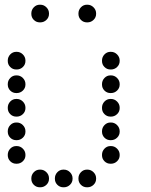

<svg xmlns="http://www.w3.org/2000/svg" viewBox="-20 -808 640 815"><path d="M149 -788Q134 -788 123.5 -777Q113 -766 113 -751V-749Q113 -734 123.5 -723.5Q134 -713 149 -713H151Q166 -713 177 -723.5Q188 -734 188 -749V-751Q188 -766 177 -777Q166 -788 151 -788ZM349 -788Q334 -788 323.5 -777Q313 -766 313 -751V-749Q313 -734 323.5 -723.5Q334 -713 349 -713H351Q366 -713 377 -723.5Q388 -734 388 -749V-751Q388 -766 377 -777Q366 -788 351 -788ZM49 -588Q34 -588 23.5 -577Q13 -566 13 -551V-549Q13 -534 23.5 -523.5Q34 -513 49 -513H51Q66 -513 77 -523.5Q88 -534 88 -549V-551Q88 -566 77 -577Q66 -588 51 -588ZM449 -588Q434 -588 423.5 -577Q413 -566 413 -551V-549Q413 -534 423.5 -523.5Q434 -513 449 -513H451Q466 -513 477 -523.5Q488 -534 488 -549V-551Q488 -566 477 -577Q466 -588 451 -588ZM49 -488Q34 -488 23.5 -477Q13 -466 13 -451V-449Q13 -434 23.5 -423.5Q34 -413 49 -413H51Q66 -413 77 -423.5Q88 -434 88 -449V-451Q88 -466 77 -477Q66 -488 51 -488ZM449 -488Q434 -488 423.5 -477Q413 -466 413 -451V-449Q413 -434 423.5 -423.5Q434 -413 449 -413H451Q466 -413 477 -423.5Q488 -434 488 -449V-451Q488 -466 477 -477Q466 -488 451 -488ZM49 -388Q34 -388 23.5 -377Q13 -366 13 -351V-349Q13 -334 23.5 -323.5Q34 -313 49 -313H51Q66 -313 77 -323.5Q88 -334 88 -349V-351Q88 -366 77 -377Q66 -388 51 -388ZM449 -388Q434 -388 423.5 -377Q413 -366 413 -351V-349Q413 -334 423.5 -323.5Q434 -313 449 -313H451Q466 -313 477 -323.5Q488 -334 488 -349V-351Q488 -366 477 -377Q466 -388 451 -388ZM49 -288Q34 -288 23.5 -277Q13 -266 13 -251V-249Q13 -234 23.5 -223.5Q34 -213 49 -213H51Q66 -213 77 -223.5Q88 -234 88 -249V-251Q88 -266 77 -277Q66 -288 51 -288ZM449 -288Q434 -288 423.5 -277Q413 -266 413 -251V-249Q413 -234 423.5 -223.5Q434 -213 449 -213H451Q466 -213 477 -223.5Q488 -234 488 -249V-251Q488 -266 477 -277Q466 -288 451 -288ZM49 -188Q34 -188 23.5 -177Q13 -166 13 -151V-149Q13 -134 23.5 -123.5Q34 -113 49 -113H51Q66 -113 77 -123.5Q88 -134 88 -149V-151Q88 -166 77 -177Q66 -188 51 -188ZM449 -188Q434 -188 423.5 -177Q413 -166 413 -151V-149Q413 -134 423.5 -123.5Q434 -113 449 -113H451Q466 -113 477 -123.5Q488 -134 488 -149V-151Q488 -166 477 -177Q466 -188 451 -188ZM149 -88Q134 -88 123.5 -77Q113 -66 113 -51V-49Q113 -34 123.5 -23.5Q134 -13 149 -13H151Q166 -13 177 -23.5Q188 -34 188 -49V-51Q188 -66 177 -77Q166 -88 151 -88ZM249 -88Q234 -88 223.5 -77Q213 -66 213 -51V-49Q213 -34 223.5 -23.5Q234 -13 249 -13H251Q266 -13 277 -23.5Q288 -34 288 -49V-51Q288 -66 277 -77Q266 -88 251 -88ZM349 -88Q334 -88 323.5 -77Q313 -66 313 -51V-49Q313 -34 323.5 -23.5Q334 -13 349 -13H351Q366 -13 377 -23.5Q388 -34 388 -49V-51Q388 -66 377 -77Q366 -88 351 -88Z"/></svg>

Font: Doto Rounded
Style: Bold
Weight: 700
Monospace: yes
Version: Version 1.000